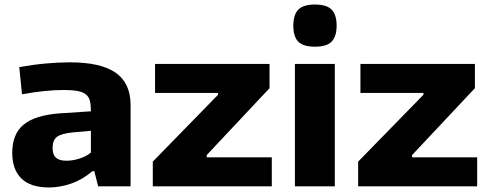

<svg xmlns="http://www.w3.org/2000/svg" viewBox="-20 -822 2162 847"><path d="M196 5Q115 5 74.5 -34.5Q34 -74 34 -148Q34 -231 84.5 -272.5Q135 -314 244 -322L381 -331V-335Q381 -360 376.5 -377.5Q372 -395 359 -405.5Q346 -416 322.5 -420.5Q299 -425 261 -425Q219 -425 172.5 -420Q126 -415 77 -406L65 -526Q127 -537 182.5 -542Q238 -547 288 -547Q425 -547 490.5 -501Q556 -455 556 -359V0H413L396 -67H388Q343 -29 293.5 -12Q244 5 196 5ZM273 -113Q301 -113 331 -122.5Q361 -132 381 -149V-245L302 -238Q251 -233 231.5 -218.5Q212 -204 212 -169Q212 -140 226.5 -126.5Q241 -113 273 -113Z M654 -109 942 -404V-412H664V-540H1169V-433L892 -138V-128H1179V0H654Z M1369 -616Q1318 -616 1296 -638Q1274 -660 1274 -709Q1274 -757 1296 -779.5Q1318 -802 1369 -802Q1422 -802 1443.5 -779Q1465 -756 1465 -709Q1465 -662 1443.5 -639Q1422 -616 1369 -616ZM1281 -540H1457V0H1281Z M1560 -109 1848 -404V-412H1570V-540H2075V-433L1798 -138V-128H2085V0H1560Z"/></svg>

Font: Encode Sans Wide
Style: Bold
Weight: 700
Designer: Pablo Impallari, Andres Torresi
Foundry: Pablo Impallari, Andres Torresi
Version: Version 1.000; ttfautohint (v1.00) -l 8 -r 50 -G 200 -x 14 -